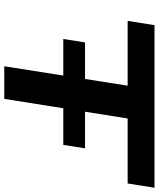

<svg xmlns="http://www.w3.org/2000/svg" viewBox="58 -803 745 901"><g transform="rotate(90 430.5 -352.5)"><path d="M291 0 382 -579H78L98 -705H861L841 -579H536L444 0ZM163 -277 179 -379H676L660 -277Z"/></g></svg>

Font: Nunito Sans 7pt Expanded
Style: Bold Italic
Weight: 700
Width: 7
Italic angle: -9°
Designer: Vernon Adams
Foundry: Vernon Adams
Version: Version 3.101;gftools[0.9.27]